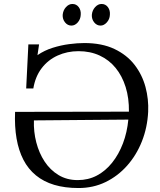

<svg xmlns="http://www.w3.org/2000/svg" viewBox="-20 -933 809 968"><path d="M376 15Q307 15 253.5 -1Q200 -17 161 -49Q122 -81 98 -127.5Q74 -174 63.5 -234.5Q53 -295 56 -369L630 -370Q631 -438 613.5 -494Q596 -550 563 -590.5Q530 -631 482.5 -653Q435 -675 376 -675Q319 -675 270.5 -653Q222 -631 190 -589Q158 -547 148 -487H112L123 -709H177L169 -655Q204 -679 245.5 -692Q287 -705 328.5 -710.5Q370 -716 405 -716Q494 -716 557 -686Q620 -656 658.5 -606Q697 -556 713.5 -494.5Q730 -433 727 -369Q723 -290 695.5 -220.5Q668 -151 621 -98Q574 -45 512 -15Q450 15 376 15ZM372 -25Q425 -25 468.5 -48Q512 -71 545.5 -113Q579 -155 600 -210.5Q621 -266 627 -330L151 -326Q149 -269 163 -215Q177 -161 205 -118.5Q233 -76 275 -50.5Q317 -25 372 -25ZM487 -804Q468 -804 455 -820Q442 -836 443 -858Q445 -881 459.5 -897Q474 -913 492 -913Q512 -913 524 -897Q536 -881 534 -858Q533 -836 518.5 -820Q504 -804 487 -804ZM340 -804Q321 -804 308 -820Q295 -836 296 -858Q298 -881 312.5 -897Q327 -913 345 -913Q365 -913 377 -897Q389 -881 387 -858Q386 -836 372 -820Q358 -804 340 -804Z"/></svg>

Font: Lora
Style: Italic
Weight: 400
Italic angle: -3°
Designer: Olga Karpushina, Alexei Vanyashin (Cyrillic)
Foundry: Cyreal
Version: Version 3.008